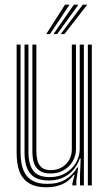

<svg xmlns="http://www.w3.org/2000/svg" viewBox="-20 -790 466 818"><path d="M177.6 7.9Q143.6 7.9 120.7 -1.1Q97.8 -10.1 83.9 -25.4Q70 -40.8 62.9 -59.7Q55.8 -78.6 53.4 -98.7Q50.9 -118.7 50.9 -137.2V-600H67.6V-139.6Q67.6 -117.9 71.4 -94.7Q75.1 -71.4 86.6 -51.3Q98.1 -31.3 121 -18.9Q143.8 -6.6 182.2 -6.6Q227.6 -6.6 259.3 -25.5Q290.9 -44.4 309.1 -76.6H313.2L305.3 -20.7V0H288.4L288.4 -9.2L298 -45.4H294.5Q273.6 -17 244.1 -4.5Q214.5 7.9 177.6 7.9ZM354.3 0V-600H371.2V0ZM195.5 -50.9Q168.8 -50.9 153.2 -60Q137.7 -69 130.1 -83.3Q122.4 -97.5 120.2 -113.8Q118 -130.1 118 -144.4V-600H134.9V-145.2Q134.9 -125.3 139.3 -107Q143.6 -88.7 157.1 -77Q170.6 -65.2 197.7 -65.2Q222.6 -65.2 242.6 -76.7Q262.6 -88.1 274.3 -108.1Q286 -128.1 286 -153.3V-600H303.6V-154.6Q303.6 -126.8 290 -103.1Q276.4 -79.4 252.1 -65.2Q227.8 -50.9 195.5 -50.9ZM186.7 -21.1Q132.4 -21.4 108.5 -51.1Q84.5 -80.7 84.5 -140.4V-600H101.2V-142Q101.2 -90.5 121.5 -62.9Q141.8 -35.4 191.8 -35.4Q231.1 -35.4 259.8 -52.8Q288.5 -70.1 304.1 -97.6Q319.7 -125.2 319.7 -155.5V-600H337.4V0H320.9V-46.2L323.8 -114.7H319.8Q304.2 -70.2 269.5 -45.5Q234.7 -20.8 186.7 -21.1ZM177.1 -645 257.1 -770.2H276.4L192.9 -645ZM238.7 -645 332.6 -770.2H351.9L254.5 -645ZM208 -645 294.9 -770.2H314.2L223.6 -645Z"/></svg>

Font: Big Shoulders Inline Text SC Thin
Style: Regular
Weight: 100
Designer: Patric King
Foundry: XO Type Co
Version: Version 2.002